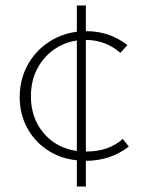

<svg xmlns="http://www.w3.org/2000/svg" viewBox="-20 -582 527 702"><path d="M294 6V100H261V4Q200 -2 152.5 -34Q105 -66 78.5 -116Q52 -166 52 -227Q52 -289 79 -340.5Q106 -392 153.5 -425Q201 -458 261 -466V-562H294V-468H296Q381 -468 446 -417L420 -389Q365 -436 294 -436V-28H296Q377 -28 429 -74L451 -46Q383 6 294 6ZM261 -30V-434Q188 -423 140.5 -367Q93 -311 93 -230Q93 -151 139 -96Q185 -41 261 -30Z"/></svg>

Font: Ysabeau Infant Light
Style: Regular
Weight: 300
Designer: Christian Thalmann (Catharsis Fonts)
Version: Version 0.003